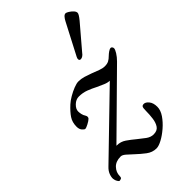

<svg xmlns="http://www.w3.org/2000/svg" viewBox="-215 -734 838 838"><g transform="rotate(-45 203.5 -315.0)"><path d="M229 34Q204 34 183 18Q162 2 143 -16Q128 -30 115.5 -41Q103 -52 93 -52Q63 -52 46.5 -34.5Q30 -17 30 6Q30 16 24.5 18Q19 20 15 20Q12 20 7 12Q2 4 1 -6Q0 -17 5.5 -31.5Q11 -46 25 -59L313 -338L336 -346Q326 -332 318 -325.5Q310 -319 297 -319Q282 -319 266.5 -325.5Q251 -332 234 -340Q215 -350 194 -358Q173 -366 149 -366Q131 -366 116 -351.5Q101 -337 101 -322Q101 -315 103 -305Q105 -295 111 -286Q117 -276 111 -268Q104 -261 89.5 -253.5Q75 -246 70 -246Q65 -246 57 -255Q49 -264 49 -280Q49 -307 62 -326.5Q75 -346 99 -368Q111 -379 129 -389.5Q147 -400 165 -407Q183 -414 194 -414Q211 -414 227.5 -409Q244 -404 260 -398Q278 -391 294 -385Q310 -379 323 -379Q338 -379 347.5 -384Q357 -389 368 -400Q373 -405 382 -411.5Q391 -418 398 -418Q401 -418 404 -414.5Q407 -411 407 -406Q407 -399 398 -384.5Q389 -370 375 -356L90 -75L75 -82Q87 -93 95.5 -95.5Q104 -98 116 -98Q139 -98 158 -85Q177 -72 196 -56Q213 -42 229.5 -30Q246 -18 263 -18Q286 -18 296 -32.5Q306 -47 309 -69.5Q312 -92 312 -114Q312 -132 315 -137.5Q318 -143 327 -143Q338 -143 349 -129.5Q360 -116 360 -92Q360 -71 345 -49Q330 -27 308 -8Q286 11 264.5 22.5Q243 34 229 34ZM271 -475Q263 -475 262 -481.5Q261 -488 265 -495L340 -639Q345 -649 351.5 -656.5Q358 -664 365 -664Q370 -664 379.5 -658Q389 -652 396.5 -644Q404 -636 404 -628Q404 -624 399.5 -616.5Q395 -609 386 -598L294 -490Q290 -484 283.5 -479.5Q277 -475 271 -475Z"/></g></svg>

Font: EB Garamond
Style: Italic
Weight: 400
Italic angle: -17.2°
Designer: Georg Duffner and Octavio Pardo
Foundry: Georg Duffner
Version: Version 1.001